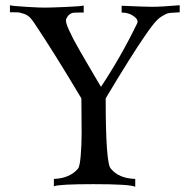

<svg xmlns="http://www.w3.org/2000/svg" viewBox="-20 -713 725 734"><path d="M667 -666Q660 -665 643 -664.5Q626 -664 619.5 -661.5Q613 -659 598.5 -650.5Q584 -642 568.5 -623Q553 -604 532 -573Q481 -499 384 -337Q384 -85 404 -68Q434 -31 497 -29V1Q477 -9 337 -9Q207 -9 186 -1V-29Q246 -31 278 -68Q285 -76 288.5 -117.5Q292 -159 292 -202Q292 -245 291.5 -289Q291 -333 291 -337Q188 -510 111 -625Q102 -639 93 -647.5Q84 -656 72 -660Q60 -664 55 -665Q50 -666 34.5 -666Q19 -666 18 -666V-693Q26 -690 85.5 -686.5Q145 -683 157 -684Q175 -684 233.5 -686.5Q292 -689 300 -692V-665Q292 -665 282 -665Q272 -665 263 -664.5Q254 -664 246 -658Q238 -652 233 -640Q231 -635 233.5 -625Q236 -615 244 -597.5Q252 -580 260 -564.5Q268 -549 283.5 -522Q299 -495 309 -478Q319 -461 338 -428.5Q357 -396 366 -381Q443 -497 504 -623Q511 -637 491.5 -651Q472 -665 445 -665V-691Q535 -687 561 -687Q597 -687 667 -693Z"/></svg>

Font: GFS Artemisia
Style: Regular
Weight: 400
Designer: Takis Katsoulidis and George D. Matthiopoulos
Foundry: Takis Katsoulidis and George D. Matthiopoulos
Version: Version 1.0